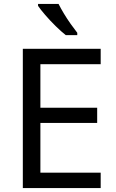

<svg xmlns="http://www.w3.org/2000/svg" viewBox="-20 -964 596 984"><path d="M496 0H97V-714H496V-635H187V-412H478V-334H187V-79H496ZM280 -944Q291 -922 307.5 -894.5Q324 -867 342.5 -841Q361 -815 376 -796V-784H317Q294 -802 265 -830.5Q236 -859 211.5 -887.5Q187 -916 175 -934V-944Z"/></svg>

Font: Noto Sans Tai Le
Style: Regular
Weight: 400
Designer: Monotype Design Team
Foundry: Monotype Imaging Inc.
Version: Version 2.002; ttfautohint (v1.8.4.7-5d5b)